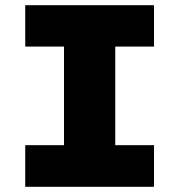

<svg xmlns="http://www.w3.org/2000/svg" viewBox="-20 -718 690 738"><path d="M226 0V-698H423V0ZM77 -698H572V-539H77ZM77 -160H572V0H77Z"/></svg>

Font: Azeret Mono ExtraBold
Style: Regular
Weight: 800
Designer: Martin Vácha
Foundry: Displaay
Version: Version 1.002